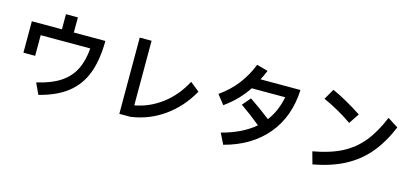

<svg xmlns="http://www.w3.org/2000/svg" viewBox="-67 -1341 4135 1912"><g transform="rotate(15 2000.0 -384.5)"><path d="M550 -651H875Q874 -454 822.5 -317Q771 -180 659.5 -92Q548 -4 369 40L316 -74Q462 -107 554 -167Q646 -227 692.5 -318.5Q739 -410 749 -540H238V-327H117V-651H427V-807H550Z M1197 14V-772H1319V-106Q1468 -133 1595 -227.5Q1722 -322 1806 -479L1901 -403Q1804 -229 1650.5 -120Q1497 -11 1311 14Z M2878 -682Q2866 -404 2709.5 -216.5Q2553 -29 2276 44L2221 -67Q2432 -122 2560 -233Q2455 -319 2352 -390L2424 -474Q2526 -406 2640 -318Q2721 -425 2750 -573H2405Q2361 -507 2307.5 -451Q2254 -395 2175 -337L2099 -433Q2206 -508 2278.5 -602.5Q2351 -697 2397 -813L2512 -781Q2489 -723 2466 -682Z M3431 -491Q3296 -586 3132 -660L3195 -769Q3267 -737 3347.5 -691.5Q3428 -646 3502 -597ZM3150 -123Q3326 -154 3445 -215.5Q3564 -277 3647.5 -379Q3731 -481 3797 -641L3906 -572Q3837 -406 3741.5 -291.5Q3646 -177 3510 -104.5Q3374 -32 3185 3Z"/></g></svg>

Font: IBM Plex Sans JP SemiBold
Style: Regular
Weight: 600
Designer: Mike Abbink; Paul van der Laan; Pieter van Rosmalen; Wujin Sim; Yejin Wi; Jinhee Kim; Boomi Park; Yona Kim; Kichan Ma
Foundry: Sandoll Inc.
Version: Version 1.001